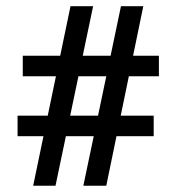

<svg xmlns="http://www.w3.org/2000/svg" viewBox="-20 -593 563 613"><path d="M246.1 0 366.2 -573.2H437.5L319.3 0ZM36.1 -158.2V-223.6H470.7V-158.2ZM85.9 0 205.1 -573.2H277.3L157.2 0ZM52.7 -349.6V-415H487.3V-349.6Z"/></svg>

Font: Crimson Pro ExtraBold
Style: Regular
Weight: 800
Designer: Jacques Le Bailly
Foundry: Baron von Fonthausen
Version: Version 1.003